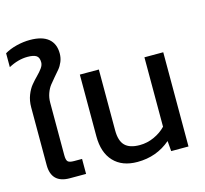

<svg xmlns="http://www.w3.org/2000/svg" viewBox="-120 -925 1133 1063"><g transform="rotate(-15 446.0 -393.5)"><path d="M154.8 0Q49.8 0 49.8 -104V-435.1Q49.8 -472.2 62 -503.7Q74.2 -535.2 91.6 -555.9Q108.9 -576.7 126.2 -594Q143.6 -611.3 155.8 -628.2Q168 -645 168 -661.1Q168 -689.5 152.3 -699.7Q136.7 -710 102.1 -710Q48.3 -710 -6.8 -680.2V-759.8Q22.5 -777.3 61.8 -787.1Q101.1 -796.9 139.2 -796.9Q209 -796.9 244.4 -767.3Q279.8 -737.8 279.8 -682.1Q279.8 -657.2 270.8 -635.3Q261.7 -613.3 248.3 -597.4Q234.9 -581.5 219 -563.2Q203.1 -544.9 189.7 -527.8Q176.3 -510.7 167.2 -485.6Q158.2 -460.4 158.2 -432.1V-130.9Q158.2 -104 166.7 -95Q175.3 -85.9 202.1 -85.9H248V0Z M541 9.8Q453.6 9.8 405.3 -41.5Q356.9 -92.8 356.9 -186V-540H465.8V-190.9Q465.8 -130.9 492.7 -104Q519.5 -77.1 577.1 -77.1Q620.1 -77.1 659.9 -95.2Q699.7 -113.3 727.1 -142.1V-540H835V0H735.8L731 -59.1Q650.9 9.8 541 9.8Z"/></g></svg>

Font: Kanit
Style: Regular
Weight: 400
Designer: Katatrad Team
Foundry: CadsonDemak
Version: Version 1.000;PS 001.000;hotconv 1.0.88;makeotf.lib2.5.64775